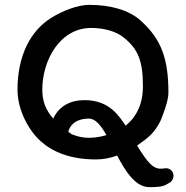

<svg xmlns="http://www.w3.org/2000/svg" viewBox="-20 -656 765 790"><path d="M347 -636C300 -636 238 -612 190 -582C105 -529 52 -426 52 -287C52 -236 69 -181 100 -132C158 -39 256 0 375 0C406 0 435 -6 462 -16C497 50 537 114 595 114C648 114 656 109 679 95C689 89 694 77 694 68C694 50 680 32 654 37C611 45 588 13 544 -57C593 -91 616 -110 641 -160C653 -190 673 -242 673 -274C673 -412 645 -494 559 -571C511 -615 434 -636 347 -636ZM154 -287C154 -407 226 -541 355 -541C406 -541 457 -528 490 -501C550 -452 568 -403 568 -300C568 -229 542 -175 497 -139C471 -176 432 -244 328 -244C270 -244 223 -220 199 -168C171 -200 154 -236 154 -287ZM346 -168C373 -168 396 -139 418 -100C397 -94 373 -89 347 -89C319 -89 300 -94 274 -104L261 -114C274 -160 317 -168 346 -168Z"/></svg>

Font: Itim
Style: Regular
Weight: 400
Designer: CadsonDemak Team
Foundry: Pablo Impallari
Version: Version 1.002;PS 001.002;hotconv 1.0.88;makeotf.lib2.5.64775